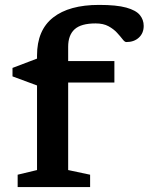

<svg xmlns="http://www.w3.org/2000/svg" viewBox="-20 -763 606 783"><path d="M258 -69.5 347.5 -50.5V0H52V-50.5L131 -69.5V-414.5L31 -451.5V-486L131 -524V-536.5Q131 -640 196.5 -691.5Q262 -743 384 -743Q455.5 -743 495 -732Q534.5 -721 550.2 -701.8Q566 -682.5 566 -657.5Q566 -628 546.5 -609.8Q527 -591.5 495 -591.5Q488.5 -591.5 479.8 -603Q471 -614.5 457.2 -629.5Q443.5 -644.5 422.5 -656Q401.5 -667.5 370 -667.5Q310.5 -667.5 284.2 -643.5Q258 -619.5 258 -572.5V-514H446.5V-426.5H258Z"/></svg>

Font: Newsreader 6pt Medium
Style: Regular
Weight: 500
Designer: Hugues Gentile
Foundry: Production Type
Version: Version 1.003; ttfautohint (v1.8.3)